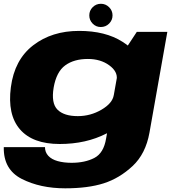

<svg xmlns="http://www.w3.org/2000/svg" viewBox="-27 -758 938 1016"><path d="M318 238.5Q439 238.5 522 212Q605 185.5 674.5 120.8Q744 56 764 -56.5L858.5 -589.5H697L611.5 -459.5L534.5 -25.5Q522 52 472.2 77.8Q422.5 103.5 351.5 103.5Q310.5 103.5 278.2 94.5Q246 85.5 228.5 66.5Q211 47.5 211 20.5H-7Q-9.5 139 88.2 188.8Q186 238.5 318 238.5ZM289 4Q428.5 4 537 -51.8Q645.5 -107.5 654 -157L575 -254.5Q568 -211.5 510 -177.5Q452 -143.5 384.5 -143.5Q311.5 -143.5 277.2 -177.8Q243 -212 257 -295Q271.5 -378 318 -412Q364.5 -446 438 -446Q505 -446 551 -412.5Q597 -379 590.5 -336.5L702.5 -430Q711 -479.5 621 -537Q531 -594.5 391.5 -594.5Q247.5 -594.5 148.5 -518.2Q49.5 -442 30.5 -296.5Q11.5 -151.5 78.5 -73.8Q145.5 4 289 4ZM506 -615Q532.5 -615 550.5 -633.2Q568.5 -651.5 568.5 -676.5Q568.5 -702 550.2 -720Q532 -738 507 -738Q481.5 -738 463.5 -720Q445.5 -702 445.5 -676.5Q445.5 -651.5 463.2 -633.2Q481 -615 506 -615Z"/></svg>

Font: Anybody Expanded ExtraBold
Style: Italic
Weight: 800
Width: 7
Italic angle: -10°
Version: Version 1.113;gftools[0.9.25]